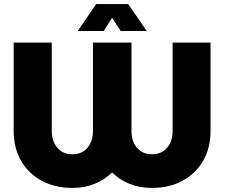

<svg xmlns="http://www.w3.org/2000/svg" viewBox="-20 -909 1121 942"><path d="M335 13Q251 13 186 -21.5Q121 -56 84 -119Q47 -182 47 -269V-700H234V-266Q234 -216 261.5 -184Q289 -152 335 -152Q382 -152 409 -184Q436 -216 436 -266V-700H625V-266Q625 -216 652 -184Q679 -152 726 -152Q772 -152 799.5 -184Q827 -216 827 -266V-700H1013V-269Q1013 -182 976 -119Q939 -56 874.5 -21.5Q810 13 726 13Q665 13 615.5 -7Q566 -27 530 -63Q493 -27 444 -7Q395 13 335 13ZM361 -757 452 -889H609L700 -757H572L530 -822L489 -757Z"/></svg>

Font: MuseoModerno ExtraBold
Style: Regular
Weight: 800
Designer: Pablo Cosgaya, Héctor Gatti, Marcela Romero, and the Authors of The MuseoModerno Project.
Foundry: Omnibus-Type Team
Version: Version 1.001